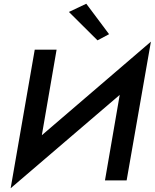

<svg xmlns="http://www.w3.org/2000/svg" viewBox="-20 -966 828 1028"><path d="M349 -902 442 -946 564 -783 502 -750ZM283 -700 204 -242 788 -743 658 0H542L621 -458L37 42L166 -700Z"/></svg>

Font: Jost* Medium
Style: Italic
Weight: 500
Italic angle: -10°
Version: Version 3.7